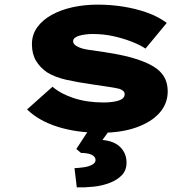

<svg xmlns="http://www.w3.org/2000/svg" viewBox="-20 -564 830 830"><path d="M415 10Q311 10 229 -16Q147 -42 97 -91L207 -189Q243 -158 300 -139.5Q357 -121 428 -121Q446 -121 462.5 -123Q479 -125 492 -129Q505 -133 512 -140Q519 -147 519 -157Q519 -172 496 -180Q476 -185 443.5 -189.5Q411 -194 380 -199Q316 -208 267 -219Q218 -230 184 -251Q153 -272 135.5 -301.5Q118 -331 118 -373Q118 -414 141 -446Q164 -478 204 -500Q244 -522 295 -533Q346 -544 403 -544Q458 -544 512 -535.5Q566 -527 614.5 -510Q663 -493 701 -465L609 -354Q585 -370 549 -384Q513 -398 470.5 -407.5Q428 -417 381 -417Q364 -417 349 -415Q334 -413 322 -409.5Q310 -406 303 -400Q296 -394 296 -386Q296 -379 300.5 -373.5Q305 -368 311 -365Q328 -354 361 -349Q394 -344 436 -338Q522 -325 576.5 -306.5Q631 -288 660 -265Q684 -246 694.5 -222Q705 -198 705 -169Q705 -116 669.5 -76Q634 -36 569 -13Q504 10 415 10ZM312 246 302 163Q322 162 343 159Q364 156 378.5 148Q393 140 393 128Q393 117 384 110Q375 103 361 100Q347 97 330 97L310 80L378 -24H470L423 41Q475 46 501 73Q527 100 527 139Q527 172 507 193Q487 214 454.5 226.5Q422 239 384.5 243Q347 247 312 246Z"/></svg>

Font: Lexend Tera ExtraBold
Style: Regular
Weight: 800
Designer: Bonnie Shaver-Troup, Thomas Jockin
Foundry: Lexend
Version: Version 1.007